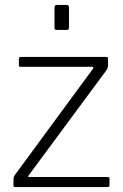

<svg xmlns="http://www.w3.org/2000/svg" viewBox="-20 -762 503 782"><path d="M42 0Q38 0 36.5 -1.5Q35 -3 35 -8V-33Q35 -38 37 -43Q39 -48 44 -54L358 -481Q364 -490 355 -490H65Q60 -490 58.5 -491.5Q57 -493 57 -498V-522Q57 -530 64 -530H414Q420 -530 420 -523V-497Q420 -490 418 -485Q416 -480 412 -474L97 -48Q91 -41 100 -41H419Q426 -41 426 -34V-9Q426 -5 424.5 -2.5Q423 0 417 0H42ZM261 -731V-653Q261 -645 259 -642.5Q257 -640 248 -640H214Q206 -640 204 -642Q202 -644 202 -651V-731Q202 -742 212 -742H252Q261 -742 261 -731Z"/></svg>

Font: Libre Franklin ExtraLight
Style: Regular
Weight: 250
Designer: Pablo Impallari, Rodrigo Fuenzalida, Nhung Nguyen
Foundry: Impallari Type
Version: Version 3.000